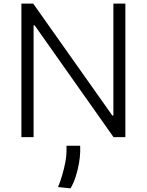

<svg xmlns="http://www.w3.org/2000/svg" viewBox="-20 -747 800 1046"><path d="M663 -727.3V0H598.4L168.7 -609H163V0H96.6V-727.3H160.9L592 -117.5H597.7V-727.3ZM416.9 46.9V79.9Q416.2 108.7 410 144.2Q403.8 179.7 392.4 215.2Q381 250.7 364.3 279.1L296.2 272Q308.9 241.8 319.2 206.1Q329.5 170.5 335.9 136.9Q342.3 103.3 342.3 79.5V46.9Z"/></svg>

Font: Inter UI Light
Style: Regular
Weight: 300
Designer: Rasmus Andersson
Foundry: rsms
Version: 3.2;8d6f07862